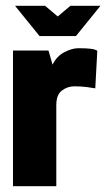

<svg xmlns="http://www.w3.org/2000/svg" viewBox="-20 -645 368 665"><path d="M32 -625H136L180 -588L224 -625H328L243 -520H117ZM25 0V-470H148L162 -421Q176 -450 202.5 -464Q229 -478 251 -478Q280 -478 295 -476Q310 -474 317 -469L310 -339Q300 -341 280.5 -343.5Q261 -346 237 -346Q214 -346 194.5 -331.5Q175 -317 175 -281V0Z"/></svg>

Font: Smooch Sans Thin Black
Style: Regular
Weight: 900
Version: Version 1.010